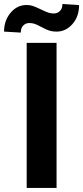

<svg xmlns="http://www.w3.org/2000/svg" viewBox="-58 -921 408 941"><path d="M219.2 0H72.8V-710.9H219.2ZM329.6 -896Q329.6 -840.8 297.4 -803.5Q265.1 -766.1 218.8 -766.1Q200.2 -766.1 185.8 -770.3Q171.4 -774.4 146 -788.1Q120.6 -801.8 109.4 -804.9Q98.1 -808.1 85 -808.1Q67.9 -808.1 55.9 -795.9Q43.9 -783.7 43.9 -761.2L-38.1 -766.1Q-38.1 -820.3 -6.1 -858.4Q25.9 -896.5 72.3 -896.5Q86.9 -896.5 99.9 -892.8Q112.8 -889.2 142.1 -875Q171.4 -860.8 182.6 -857.9Q193.8 -855 206.1 -855Q223.1 -855 235.6 -866.9Q248 -878.9 248 -901.4Z"/></svg>

Font: RobotoInd
Style: Bold
Weight: 700
Designer: Google
Version: Version 2.001150; 2014